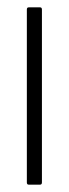

<svg xmlns="http://www.w3.org/2000/svg" viewBox="-20 -502 187 522"><path d="M58 0Q53 0 53 -6V-476Q53 -482 58 -482H89Q94 -482 94 -476V-6Q94 0 89 0Z"/></svg>

Font: Sofia Sans Extra Condensed Light
Style: Regular
Weight: 300
Designer: Botio Nikoltchev, Ani Petrova
Foundry: lettersoup
Version: Version 4.101